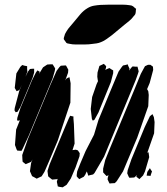

<svg xmlns="http://www.w3.org/2000/svg" viewBox="-20 -785 714 821"><path d="M454 -434 401 -304 384 -273 377 -269 373 -276 368 -319 374 -370 393 -425 399 -438 398 -443 396 -457 397 -475 405 -503 424 -512 434 -502 433 -494 430 -486 438 -490 448 -494 457 -488 464 -484V-472ZM205 -450 103 -205 77 -149 72 -140 54 -141 51 -146 44 -165 49 -231 65 -271 60 -269 53 -270 54 -281 67 -322 117 -442 133 -474 140 -484 150 -478 147 -469 164 -497 182 -509 196 -510H205L212 -499L216 -492L214 -481ZM560 -442 425 -115 384 -45 378 -39 365 -36 357 -34 355 -42 351 -52 344 -37 338 -29 326 -23 319 -19 313 -25 308 -31V-37L310 -52L323 -85L346 -139L382 -209L401 -272L456 -405L487 -479L501 -499L506 -505L520 -508L526 -510L528 -504L534 -491L532 -483L541 -495L547 -501L558 -500H568L571 -488L573 -480L570 -470ZM614 -331 567 -197 506 -52 479 -10 471 -2 454 -1 449 0 446 -5 440 -18 441 -26 444 -36 436 -32 430 -38 421 -48V-64L430 -101L451 -153L553 -398L582 -469L595 -493L600 -502L613 -508H623L634 -500L635 -486L620 -430L609 -404L614 -395L616 -379ZM103 -413 67 -327 55 -307 47 -305 42 -313 43 -323 62 -395 73 -422 63 -400 51 -395 43 -409 50 -471 67 -499 75 -507 85 -504 96 -502V-490L97 -479L89 -457L99 -478L108 -490L119 -491H126V-485V-475L120 -454ZM281 -346 227 -184 190 -96 170 -50 158 -31 145 -25 137 -21 130 -25 117 -32 115 -37 108 -53 113 -88 119 -103 113 -93 90 -83 77 -93 76 -101 75 -122 99 -190 195 -421 222 -482 234 -498 240 -504 256 -505H262L265 -500L272 -487L271 -474L259 -441L264 -449L272 -453L277 -455L278 -450L282 -429ZM600 -52 592 -35 582 -25 576 -19 570 -24 563 -29 564 -34 565 -37 560 -31 554 -26 538 -25H533L530 -30L524 -44L526 -57L542 -104L599 -242L621 -288L632 -297L638 -284L641 -263L639 -215L610 -132L615 -134L616 -128L618 -113ZM303 -69 283 -22 265 5 248 16 234 14 227 12 226 6 223 -8 226 -18 227 -21 225 -19 214 -18 203 -17 194 -24 186 -31 183 -54 192 -82 256 -236 274 -278 280 -290 288 -288 294 -287V-278L296 -254L299 -171L290 -143L304 -145L313 -142L321 -130L320 -117ZM610 -50 621 -66 625 -59 630 -52 625 -38 624 -33 607 -34ZM296 -691Q309 -707 323 -723.5Q337 -740 354 -750Q367 -758 381 -760.5Q395 -763 409 -764Q426 -765 443.5 -765Q461 -765 479 -765Q492 -765 505.5 -765Q519 -765 532 -763Q535 -762 538.5 -762Q542 -762 545 -760Q548 -759 551.5 -756Q555 -753 558 -750Q559 -750 560 -749Q561 -748 562 -747Q562 -746 561.5 -744.5Q561 -743 561 -742Q561 -738 560.5 -733.5Q560 -729 559 -726Q558 -723 555.5 -720Q553 -717 551 -715Q543 -704 532.5 -695.5Q522 -687 512 -679Q499 -668 485.5 -657Q472 -646 459 -635Q448 -627 436.5 -618.5Q425 -610 412 -605Q403 -601 393 -599.5Q383 -598 373 -597Q360 -595 346.5 -595Q333 -595 320 -595Q310 -595 300 -595Q290 -595 281 -597Q278 -598 273 -598.5Q268 -599 265 -601Q263 -602 261.5 -605Q260 -608 258 -610Q257 -612 255 -614Q253 -616 253 -617Q252 -620 253.5 -625Q255 -630 256 -633Q257 -638 259.5 -642.5Q262 -647 265 -652Q271 -662 279.5 -671.5Q288 -681 296 -691Z"/></svg>

Font: Rubik Marker Hatch
Style: Regular
Weight: 400
Designer: Hubert and Fischer, NaN
Foundry: Hubert & Fischer, NaN
Version: Version 2.200